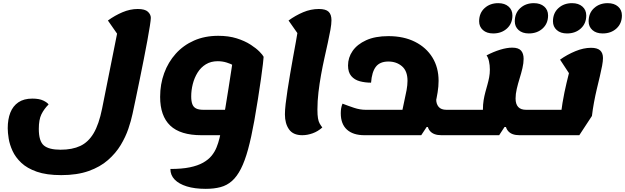

<svg xmlns="http://www.w3.org/2000/svg" viewBox="-20 -832 3962 1217"><path d="M368 278Q275 278 213.5 256.5Q152 235 115 200Q78 165 59.5 124.5Q41 84 35 46Q29 8 29 -19Q29 -76 45.5 -118Q62 -160 96.5 -183.5Q131 -207 185 -207Q229 -207 254.5 -194.5Q280 -182 288 -170Q259 -141 242.5 -107.5Q226 -74 226 -15Q226 63 258 90Q290 117 364 117Q438 117 489 93Q540 69 573.5 12.5Q607 -44 627 -143L730 -658L733 -603L664 -702Q708 -734 756.5 -754.5Q805 -775 853 -775Q899 -775 917.5 -757.5Q936 -740 936 -719Q936 -706 930 -667.5Q924 -629 914 -574.5Q904 -520 891.5 -457Q879 -394 866 -330Q853 -266 841 -209Q829 -152 820 -110Q811 -67 793.5 -15.5Q776 36 745 87.5Q714 139 664.5 182.5Q615 226 542 252Q469 278 368 278Z M1284 365Q1214 365 1164 349.5Q1114 334 1087 306Q1060 278 1060 239Q1133 239 1183.5 228.5Q1234 218 1267.5 199Q1301 180 1321 155.5Q1341 131 1352.5 102.5Q1364 74 1371 45Q1379 12 1389 -39.5Q1399 -91 1409 -151.5Q1419 -212 1428.5 -272.5Q1438 -333 1446 -385.5Q1454 -438 1459 -472V-418Q1444 -427 1417 -435.5Q1390 -444 1360 -444Q1317 -444 1285 -424.5Q1253 -405 1232.5 -372Q1212 -339 1202 -299.5Q1192 -260 1192 -221Q1192 -191 1199 -172Q1206 -153 1223 -144.5Q1240 -136 1270 -136H1424V25H1257Q1123 25 1059 -36Q995 -97 995 -218Q995 -298 1020.5 -368Q1046 -438 1094 -491.5Q1142 -545 1210 -575Q1278 -605 1363 -605Q1429 -605 1480 -589Q1531 -573 1567.5 -549.5Q1604 -526 1625 -504.5Q1646 -483 1651 -472Q1651 -464 1646.5 -426Q1642 -388 1634 -330.5Q1626 -273 1615 -204.5Q1604 -136 1592 -67Q1573 39 1552.5 114Q1532 189 1507 238Q1482 287 1450.5 315Q1419 343 1378 354Q1337 365 1284 365Z M1896 25Q1838 25 1812 -12Q1786 -49 1786 -107Q1786 -134 1790.5 -173.5Q1795 -213 1802.5 -261.5Q1810 -310 1819 -363Q1828 -416 1837.5 -468.5Q1847 -521 1856 -570Q1865 -619 1871 -658L1903 -568L1809 -702Q1853 -734 1901.5 -754.5Q1950 -775 2001 -775Q2045 -775 2063 -757.5Q2081 -740 2081 -704Q2081 -680 2074.5 -643.5Q2068 -607 2058 -561.5Q2048 -516 2036.5 -464.5Q2025 -413 2015 -357.5Q2005 -302 1998.5 -246.5Q1992 -191 1992 -138Q1992 -103 1995.5 -82.5Q1999 -62 2006 -49.5Q2013 -37 2023 -24Q1995 1 1961.5 13Q1928 25 1896 25Z M2778 25Q2729 25 2706.5 -0.5Q2684 -26 2684 -78L2757 -27H2626L2745 -201Q2745 -173 2760.5 -154.5Q2776 -136 2810 -136H2920L2894 25ZM2290 25Q2218 25 2179 -10.5Q2140 -46 2140 -114Q2140 -131 2142.5 -146Q2145 -161 2151 -175Q2187 -161 2224.5 -148.5Q2262 -136 2299 -136H2608L2525 -76Q2524 -99 2529.5 -129Q2535 -159 2543 -193Q2551 -227 2557 -260Q2563 -293 2563 -320Q2563 -382 2528 -412Q2493 -442 2442 -442Q2388 -442 2362.5 -409Q2337 -376 2332 -308Q2294 -308 2260.5 -317Q2227 -326 2206.5 -350Q2186 -374 2186 -417Q2186 -467 2215 -509Q2244 -551 2301 -577Q2358 -603 2442 -603Q2539 -603 2610.5 -567Q2682 -531 2721 -467.5Q2760 -404 2760 -320Q2760 -284 2754 -247.5Q2748 -211 2740.5 -178Q2733 -145 2727 -120.5Q2721 -96 2722 -84L2650 25ZM2894 25 2920 -136Q2938 -136 2941.5 -114.5Q2945 -93 2939 -55Q2933 -18 2922.5 3.5Q2912 25 2894 25Z M2895 25 2921 -136H3107L3041 -70V-138Q3041 -170 3045.5 -197Q3050 -224 3056.5 -248Q3063 -272 3069.5 -295Q3076 -318 3080.5 -341.5Q3085 -365 3085 -391Q3085 -419 3079.5 -443.5Q3074 -468 3064 -481Q3108 -504 3150.5 -517Q3193 -530 3227 -530Q3266 -530 3282.5 -511.5Q3299 -493 3299 -459Q3299 -432 3291.5 -400Q3284 -368 3273.5 -334.5Q3263 -301 3255.5 -268.5Q3248 -236 3248 -208Q3248 -172 3264.5 -154Q3281 -136 3315 -136H3401L3375 25H3273Q3224 25 3201.5 -0.5Q3179 -26 3179 -78L3227 -27H3178L3144 25ZM3375 25 3401 -136Q3419 -136 3422.5 -114.5Q3426 -93 3420 -55Q3414 -18 3403.5 3.5Q3393 25 3375 25ZM2895 25Q2877 25 2873.5 3Q2870 -19 2876 -56Q2882 -93 2892.5 -114.5Q2903 -136 2921 -136ZM3332 -620Q3291 -620 3267 -641.5Q3243 -663 3243 -697Q3243 -749 3277.5 -780.5Q3312 -812 3364 -812Q3405 -812 3429.5 -790.5Q3454 -769 3454 -734Q3454 -683 3419.5 -651.5Q3385 -620 3332 -620ZM3106 -620Q3065 -620 3041 -641.5Q3017 -663 3017 -697Q3017 -749 3051.5 -780.5Q3086 -812 3138 -812Q3179 -812 3203.5 -790.5Q3228 -769 3228 -734Q3228 -683 3193.5 -651.5Q3159 -620 3106 -620Z M3376 25 3402 -136H3614L3536 -114Q3540 -147 3545.5 -180Q3551 -213 3557.5 -245Q3564 -277 3571 -306Q3578 -335 3584.5 -361Q3591 -387 3596 -408L3595 -355L3530 -454Q3575 -486 3627 -507.5Q3679 -529 3726 -529Q3766 -529 3784 -512.5Q3802 -496 3802 -464Q3802 -445 3796.5 -415Q3791 -385 3782 -347.5Q3773 -310 3763 -268Q3753 -226 3745 -182.5Q3737 -139 3732 -97L3652 25ZM3376 25Q3358 25 3354.5 3Q3351 -19 3357 -56Q3363 -93 3373.5 -114.5Q3384 -136 3402 -136ZM3800 -620Q3759 -620 3735 -641.5Q3711 -663 3711 -697Q3711 -749 3745.5 -780.5Q3780 -812 3832 -812Q3873 -812 3897.5 -790.5Q3922 -769 3922 -734Q3922 -683 3887.5 -651.5Q3853 -620 3800 -620ZM3574 -620Q3533 -620 3509 -641.5Q3485 -663 3485 -697Q3485 -749 3519.5 -780.5Q3554 -812 3606 -812Q3647 -812 3671.5 -790.5Q3696 -769 3696 -734Q3696 -683 3661.5 -651.5Q3627 -620 3574 -620Z"/></svg>

Font: Lemonada
Style: Regular
Weight: 400
Designer: Mohamed Gaber (Arabic), Eduardo Tunni (Latin)
Foundry: Kief Type Foundry
Version: Version 4.005